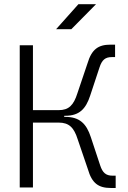

<svg xmlns="http://www.w3.org/2000/svg" viewBox="-20 -914 626 936"><path d="M76.2 0H140.6V-316.4H265.6C316.9 -316.4 340.8 -292 358.9 -234.4L408.7 -88.4C428.2 -20.5 460.4 2.4 520 2.4H543.9V-57.6H528.3C496.1 -57.6 480 -72.3 468.3 -107.9L422.9 -245.1C401.4 -311.5 367.7 -344.2 298.3 -344.2H293V-349.6H298.3C366.2 -349.6 398.4 -382.3 419.9 -448.7L465.3 -585.9C477.1 -621.6 492.7 -635.7 525.4 -635.7H541V-696.3H518.1C459 -696.3 426.8 -673.3 406.7 -605.5L357.4 -459.5C338.9 -400.9 315.4 -377 265.6 -377H140.6V-693.4H76.2ZM253.4 -771.5H327.6L448.2 -893.6H362.3Z"/></svg>

Font: Cascadia Code PL Light
Style: Regular
Weight: 300
Monospace: yes
Designer: Aaron Bell
Foundry: Saja Typeworks
Version: Version 2404.023